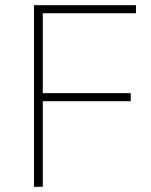

<svg xmlns="http://www.w3.org/2000/svg" viewBox="-20 -720 583 740"><path d="M111 0H145V-330H484V-361H145V-669H504V-700H111Z"/></svg>

Font: Chess Sans ExtraLight
Style: Regular
Weight: 275
Designer: Wolf Bōese
Foundry: Wolf Bōese
Version: Version 7.223;Glyphs 3.3 (3306)